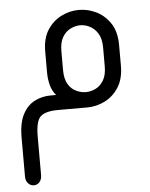

<svg xmlns="http://www.w3.org/2000/svg" viewBox="-50 -430 593 761"><g transform="rotate(-5 246.5 -49.5)"><path d="M292 0H175Q126 0 106 18Q86 36 86 98V251Q86 268 77 278.5Q68 289 54 289Q41 289 31.5 278.5Q22 268 22 251V97Q22 38 40 4Q58 -30 87.5 -45Q117 -60 151 -60H173Q158 -77 151.5 -101Q145 -125 145 -153V-235Q145 -288 167 -321.5Q189 -355 222.5 -371.5Q256 -388 292 -388Q328 -388 361.5 -371.5Q395 -355 417 -321.5Q439 -288 439 -235V-153Q439 -101 417 -67Q395 -33 361.5 -16.5Q328 0 292 0ZM292 -61Q311 -61 330 -70Q349 -79 362 -100Q375 -121 375 -156V-231Q375 -266 362 -287Q349 -308 330 -317.5Q311 -327 292 -327Q273 -327 253.5 -317.5Q234 -308 221.5 -287Q209 -266 209 -231V-156Q209 -121 221.5 -100Q234 -79 253.5 -70Q273 -61 292 -61Z"/></g></svg>

Font: Beiruti
Style: Regular
Weight: 400
Version: Version 1.00